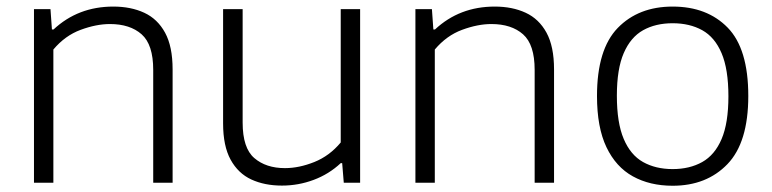

<svg xmlns="http://www.w3.org/2000/svg" viewBox="-20 -570 2410 599"><path d="M86 0V-541.5H137.5L142 -478H147Q223.5 -549.5 333.5 -549.5Q388.5 -549.5 430 -530.2Q471.5 -511 495 -468Q518.5 -425 518.5 -353.5V0H458V-352Q458 -431 421.8 -463Q385.5 -495 323 -495Q280.5 -495 231.8 -477Q183 -459 146.5 -415.5V0Z M859.5 9Q805.5 9 764.2 -10Q723 -29 699.5 -71.8Q676 -114.5 676 -185V-541.5H737V-187.5Q737 -108 773.5 -76.8Q810 -45.5 869 -45.5Q913 -45.5 960.5 -64.5Q1008 -83.5 1043 -125.5V-541.5H1103.5V0H1052.5L1047.5 -61H1043Q1006 -26.5 958.5 -8.8Q911 9 859.5 9Z M1276 0V-541.5H1327.5L1332 -478H1337Q1413.5 -549.5 1523.5 -549.5Q1578.5 -549.5 1620 -530.2Q1661.5 -511 1685 -468Q1708.5 -425 1708.5 -353.5V0H1648V-352Q1648 -431 1611.8 -463Q1575.5 -495 1513 -495Q1470.5 -495 1421.8 -477Q1373 -459 1336.5 -415.5V0Z M2078.5 9.5Q2007.5 9.5 1954.5 -19.8Q1901.5 -49 1872 -110.8Q1842.5 -172.5 1842.5 -270.5Q1842.5 -416 1907.2 -482.8Q1972 -549.5 2078.5 -549.5Q2186 -549.5 2250.2 -483.8Q2314.5 -418 2314.5 -270.5Q2314.5 -125.5 2249.5 -58Q2184.5 9.5 2078.5 9.5ZM2078.5 -42.5Q2131.5 -42.5 2170.8 -64.5Q2210 -86.5 2231.2 -136.2Q2252.5 -186 2252.5 -269.5Q2252.5 -354 2231.2 -404Q2210 -454 2170.8 -475.8Q2131.5 -497.5 2078.5 -497.5Q2025.5 -497.5 1986.5 -475.8Q1947.5 -454 1926 -404.5Q1904.5 -355 1904.5 -271.5Q1904.5 -187 1925.8 -136.8Q1947 -86.5 1986.2 -64.5Q2025.5 -42.5 2078.5 -42.5Z"/></svg>

Font: Encode Sans SmExp Lt
Style: Regular
Weight: 300
Width: 6
Designer: Multiple Designers
Foundry: Impallari Type
Version: Version 3.002; ttfautohint (v1.8.3) -l 8 -r 50 -G 200 -x 14 